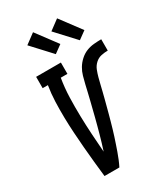

<svg xmlns="http://www.w3.org/2000/svg" viewBox="-236 -1078 1015 1175"><g transform="rotate(-30 271.0 -490.5)"><path d="M141 0Q135 -54 129.5 -107.5Q124 -161 119.5 -215.5Q115 -270 111.5 -324.5Q108 -379 107 -434Q106 -489 108 -544.5Q110 -600 119 -655H82V-735H257V-655H210Q199 -589 197 -523Q195 -457 196.5 -391.5Q198 -326 202 -261Q206 -196 211 -132Q219 -157 227 -183Q235 -209 242 -235Q249 -261 256 -286.5Q263 -312 269.5 -338Q276 -364 282.5 -390Q289 -416 295.5 -442Q302 -468 308 -494Q314 -520 320 -545.5Q326 -571 333.5 -597.5Q341 -624 355 -647.5Q369 -671 390.5 -690.5Q412 -710 437 -720Q462 -730 489 -732.5Q516 -735 542 -735V-655Q519 -655 495.5 -650Q472 -645 453.5 -628Q435 -611 426 -588Q417 -565 411 -542.5Q405 -520 399.5 -497Q394 -474 388.5 -451.5Q383 -429 377 -406Q371 -383 365 -360.5Q359 -338 353 -315Q347 -292 340.5 -269.5Q334 -247 327.5 -224Q321 -201 313.5 -178.5Q306 -156 298.5 -133.5Q291 -111 283 -88.5Q275 -66 266 -44Q257 -22 246 0ZM426 -795 302 -929 372 -981 481 -835ZM256 -795 132 -929 202 -981 311 -835Z"/></g></svg>

Font: Iosevka Curly Slab MdObl
Style: Regular
Weight: 500
Italic angle: -9°
Monospace: yes
Designer: Belleve Invis
Foundry: Belleve Invis
Version: Version 11.0.0; ttfautohint (v1.8.3)